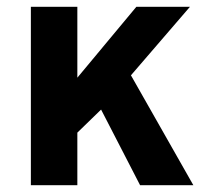

<svg xmlns="http://www.w3.org/2000/svg" viewBox="-20 -546 596 566"><path d="M71 0V-526H208V-317L382 -526H540L366 -324L550 0H393L278 -223L208 -155V0Z"/></svg>

Font: Archivo VF Beta
Style: Regular
Weight: 400
Designer: Hector Gatti
Foundry: Omnibus-Type
Version: Version 1.002